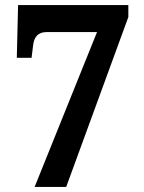

<svg xmlns="http://www.w3.org/2000/svg" viewBox="-20 -734 565 754"><path d="M116 0H240L484 -667V-714H51L46 -507H104L110 -556C114 -590 130 -608 163 -608H361Z"/></svg>

Font: Noto Serif Ethiopic SemiCondensed
Style: Bold
Weight: 700
Width: 4
Designer: Monotype Design Team
Foundry: Monotype Imaging Inc.
Version: Version 2.102